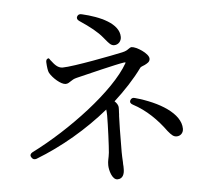

<svg xmlns="http://www.w3.org/2000/svg" viewBox="-58 -882 1116 1005"><g transform="rotate(-5 500.0 -379.0)"><path d="M79 -95C85 -84 94 -80 106 -84C243 -137 378 -216 492 -309C493 -300 494 -290 494 -278C494 -228 489 -111 486 -83C484 -67 482 -57 480 -48C478 -38 477 -30 477 -18C477 8 491 60 519 60C548 60 556 34 556 10V-5C555 -12 555 -20 555 -28C554 -46 553 -63 553 -80C553 -182 555 -237 556 -270C557 -276 557 -281 557 -286C558 -298 558 -306 558 -313C558 -328 548 -340 539 -348C595 -399 647 -454 689 -512C691 -515 702 -520 713 -524C726 -531 741 -537 741 -555C741 -582 677 -623 652 -623C647 -623 640 -618 634 -614C629 -610 620 -604 601 -600C551 -589 340 -548 284 -548C257 -548 240 -571 226 -589C226 -590 225 -590 224 -591C222 -595 218 -600 217 -601C217 -603 213 -603 209 -601C204 -599 200 -592 201 -581C202 -560 205 -536 210 -527C226 -498 268 -461 292 -461C304 -461 311 -467 322 -474C328 -478 336 -484 353 -488C406 -501 568 -541 605 -546C615 -547 615 -547 613 -542C534 -403 290 -221 88 -120C77 -114 73 -105 79 -95ZM392 -783C446 -747 484 -717 510 -685L515 -679L520 -673C536 -654 546 -641 563 -641C585 -641 601 -659 601 -681C601 -752 503 -795 408 -817C396 -820 388 -817 383 -808C378 -800 381 -790 392 -783ZM632 -323C702 -286 757 -231 802 -169C822 -145 831 -137 848 -137C866 -137 883 -151 883 -174C883 -254 774 -321 647 -356C636 -360 627 -356 622 -347C617 -337 621 -329 632 -323Z"/></g></svg>

Font: 寒蝉锦书宋 Text
Style: Regular
Weight: 400
Designer: 寒蝉锦书宋{Warren} 思源宋体{Ryoko NISHIZUKA 西塚涼子 (kana & ideographs); Frank Grießhammer (Latin, Greek & Cyrillic); Wenlong ZHANG 
Foundry: Adobe & ChillType
Version: Version 2.000;Glyphs 3.1.1 (3135)